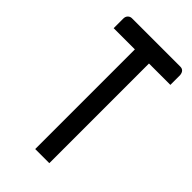

<svg xmlns="http://www.w3.org/2000/svg" viewBox="-196 -677 737 737"><g transform="rotate(45 172.0 -309.0)"><path d="M59.3 -617.6H321.6Q341.9 -617.6 344.4 -593.9V-593.4V-543.5V-541H341.9H228.3V-2.5V0H225.8H154.2H151.7V-2.5V-541H39H36.6V-543.5V-593.4Q36.6 -604.2 43.2 -610.9Q49.9 -617.6 59.3 -617.6Z"/></g></svg>

Font: RIT Uroob
Style: 

Weight: 700
Designer: Hussain K H
Foundry: RIT
Version: 2.1.1